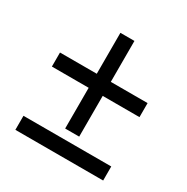

<svg xmlns="http://www.w3.org/2000/svg" viewBox="-141 -720 819 841"><g transform="rotate(30 268.5 -299.0)"><path d="M46 0V-71H490V0ZM303 -391H489V-320H303V-114H232V-320H46V-391H232V-598H303Z"/></g></svg>

Font: Noto Sans Display
Style: Regular
Weight: 400
Designer: Monotype Design Team
Foundry: Monotype Imaging Inc.
Version: Version 2.003